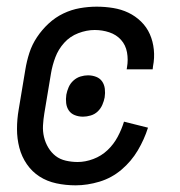

<svg xmlns="http://www.w3.org/2000/svg" viewBox="-20 -548 540 576"><path d="M207 8Q177 8 149 2Q121 -4 98.5 -18.5Q76 -33 60.5 -55.5Q45 -78 38 -105Q31 -132 31 -161Q31 -190 36 -219L56 -339Q60 -364 68 -389Q76 -414 91 -436.5Q106 -459 126 -477.5Q146 -496 170 -507.5Q194 -519 219.5 -523.5Q245 -528 270 -528Q295 -528 319.5 -524Q344 -520 365 -510Q386 -500 403 -483.5Q420 -467 429.5 -445.5Q439 -424 441.5 -399Q444 -374 439 -349L438 -340H360L361 -346Q365 -369 361 -391Q357 -413 343 -428.5Q329 -444 308 -451Q287 -458 264 -458Q240 -458 215 -448.5Q190 -439 172.5 -419.5Q155 -400 146 -376Q137 -352 133 -328L113 -208Q110 -190 109 -172Q108 -154 112 -137Q116 -120 125 -105Q134 -90 147 -80Q160 -70 177.5 -66Q195 -62 213 -62Q236 -62 260 -71Q284 -80 302.5 -97.5Q321 -115 333 -137.5Q345 -160 352 -183L424 -165Q413 -130 393.5 -97Q374 -64 344.5 -39Q315 -14 278.5 -3Q242 8 207 8ZM229 -198Q216 -198 204.5 -202.5Q193 -207 186.5 -216.5Q180 -226 178.5 -238.5Q177 -251 179 -264Q181 -275 186 -286.5Q191 -298 200.5 -306.5Q210 -315 221.5 -318.5Q233 -322 244 -322Q257 -322 268.5 -317.5Q280 -313 286.5 -303.5Q293 -294 294.5 -281.5Q296 -269 294 -256Q292 -245 287 -233.5Q282 -222 273 -213.5Q264 -205 252 -201.5Q240 -198 229 -198Z"/></svg>

Font: Iosevka Term Curly
Style: Italic
Weight: 400
Italic angle: -9°
Designer: Belleve Invis
Foundry: Belleve Invis
Version: Version 32.3.0